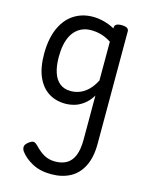

<svg xmlns="http://www.w3.org/2000/svg" viewBox="-138 -605 875 1129"><g transform="rotate(15 299.0 -40.0)"><path d="M285 439Q218 439 170 413Q122 387 96 351Q87 337 88.5 323Q90 309 110 294Q129 280 139.5 282Q150 284 163 297Q194 330 223 345.5Q252 361 289 361Q329 361 358 344.5Q387 328 402.5 291Q418 254 418 192V-75Q395 -38 367.5 -18Q340 2 312.5 9.5Q285 17 258 17Q201 17 157 -10.5Q113 -38 88 -94Q63 -150 63 -235Q63 -287 72.5 -331Q82 -375 101 -410Q120 -445 147 -469Q174 -493 209 -506Q244 -519 286 -519Q318 -519 352.5 -510Q387 -501 418 -484V-489Q418 -502 428 -508.5Q438 -515 460 -515Q482 -515 493 -508.5Q504 -502 504 -489V195Q504 277 477 331.5Q450 386 401 412.5Q352 439 285 439ZM270 -63Q299 -63 325.5 -73.5Q352 -84 375.5 -107Q399 -130 418 -167V-403Q387 -423 357 -431.5Q327 -440 295 -440Q269 -440 247 -432Q225 -424 207 -408Q189 -392 176.5 -368Q164 -344 157.5 -312Q151 -280 151 -239Q151 -184 164 -144.5Q177 -105 203.5 -84Q230 -63 270 -63Z"/></g></svg>

Font: Playwrite DE Grund
Style: Regular
Weight: 400
Designer: Veronika Burian, José Scaglione
Foundry: TypeTogether
Version: Version 1.002